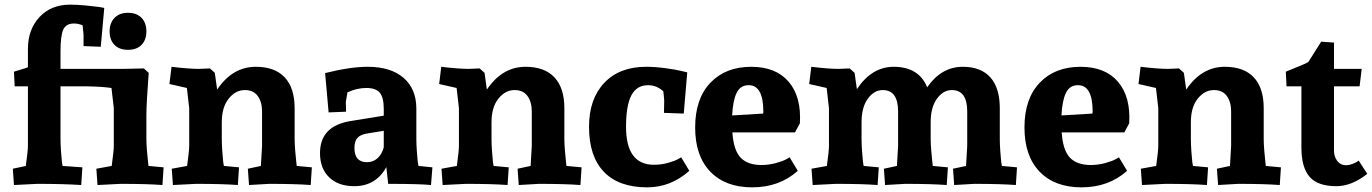

<svg xmlns="http://www.w3.org/2000/svg" viewBox="-20 -790 5895 825"><path d="M281 -770Q312 -770 348.5 -766.5Q385 -763 406 -760L428 -756L413 -589L339 -592V-637Q339 -646 337 -661Q335 -676 335 -681Q317 -689 298 -689Q263 -689 251.5 -662Q240 -635 240 -570V-494H510L598 -496L619 -477Q609 -345 609 -295V-193Q609 -171 611.5 -142Q614 -113 616 -95L618 -77L683 -71L678 5Q612 0 499 0L399 5L394 -65L460 -77Q469 -143 469 -163V-325L459 -412Q417 -418 352 -419H240V-193Q240 -171 242 -142Q244 -113 246 -95L249 -77L334 -71L329 5Q253 0 140 0L40 5L35 -65L91 -77Q100 -143 100 -163V-419H43L40 -482Q49 -485 69.5 -491Q90 -497 100 -501V-580Q100 -663 149.5 -716.5Q199 -770 281 -770ZM609 -655Q609 -619 588.5 -597.5Q568 -576 530 -576Q492 -576 471.5 -597.5Q451 -619 451 -655Q451 -691 472 -713Q493 -735 530 -735Q567 -735 588 -713.5Q609 -692 609 -655Z M708 -429 717 -503Q792 -494 834 -494L882 -496L903 -477L913 -405Q979 -503 1079 -503Q1161 -503 1203.5 -457.5Q1246 -412 1246 -325V-193Q1246 -171 1248.5 -142Q1251 -113 1253 -95L1255 -77L1320 -71L1315 5Q1249 0 1136 0L1050 5L1045 -65L1101 -77Q1102 -91 1103 -112Q1104 -133 1105 -146Q1106 -159 1106 -163V-311Q1106 -352 1087.5 -377.5Q1069 -403 1032 -403Q992 -403 962.5 -366Q933 -329 933 -265V-193Q933 -171 935 -142Q937 -113 939 -95L942 -77L1007 -71L1002 5Q936 0 823 0L723 5L718 -65L784 -77Q793 -143 793 -163V-325L783 -412Z M1648 0 1640 -72Q1595 10 1502 10Q1434 10 1394.5 -28Q1355 -66 1355 -132Q1355 -249 1487 -270L1629 -293V-322Q1629 -371 1612 -391.5Q1595 -412 1554 -412Q1513 -412 1473 -393L1466 -353L1467 -310L1392 -307L1377 -476Q1485 -503 1560 -503Q1659 -503 1714 -455.5Q1769 -408 1769 -323V-193Q1769 -171 1771 -142Q1773 -113 1775 -95L1778 -77L1838 -71L1832 5Q1783 0 1648 0ZM1629 -228 1555 -216Q1527 -211 1515 -196.5Q1503 -182 1503 -154Q1503 -93 1557 -93Q1583 -93 1602 -110Q1621 -127 1629 -157Z M1867 -429 1876 -503Q1951 -494 1993 -494L2041 -496L2062 -477L2072 -405Q2138 -503 2238 -503Q2320 -503 2362.5 -457.5Q2405 -412 2405 -325V-193Q2405 -171 2407.5 -142Q2410 -113 2412 -95L2414 -77L2479 -71L2474 5Q2408 0 2295 0L2209 5L2204 -65L2260 -77Q2261 -91 2262 -112Q2263 -133 2264 -146Q2265 -159 2265 -163V-311Q2265 -352 2246.5 -377.5Q2228 -403 2191 -403Q2151 -403 2121.5 -366Q2092 -329 2092 -265V-193Q2092 -171 2094 -142Q2096 -113 2098 -95L2101 -77L2166 -71L2161 5Q2095 0 1982 0L1882 5L1877 -65L1943 -77Q1952 -143 1952 -163V-325L1942 -412Z M2756 -503Q2795 -503 2839.5 -497Q2884 -491 2908 -485L2933 -479L2918 -302L2833 -305L2834 -359Q2832 -385 2830 -398Q2801 -424 2765 -424Q2716 -424 2693 -380.5Q2670 -337 2670 -245Q2670 -82 2790 -82Q2821 -82 2850 -90Q2879 -98 2893 -106L2907 -114L2942 -56Q2862 15 2761 15Q2639 15 2575 -51.5Q2511 -118 2511 -245Q2511 -365 2576.5 -434Q2642 -503 2756 -503Z M3208 -503Q3314 -503 3369 -438.5Q3424 -374 3417 -260L3396 -221H3127Q3132 -145 3162 -113Q3192 -81 3252 -81Q3284 -81 3314.5 -89.5Q3345 -98 3359 -106L3373 -114L3408 -56Q3329 15 3212 15Q3097 15 3032 -52.5Q2967 -120 2967 -242Q2967 -366 3032.5 -434.5Q3098 -503 3208 -503ZM3197 -424Q3161 -424 3145 -390.5Q3129 -357 3126 -294L3259 -302Q3260 -308 3260 -310Q3260 -424 3197 -424Z M3820 -503Q3928 -503 3964 -415Q4025 -503 4117 -503Q4195 -503 4235.5 -457.5Q4276 -412 4276 -325V-193Q4276 -171 4278 -142Q4280 -113 4282 -95L4285 -77L4350 -71L4345 5Q4279 0 4166 0L4080 5L4075 -65L4131 -77Q4132 -91 4133 -112Q4134 -133 4135 -146Q4136 -159 4136 -163V-311Q4136 -403 4070 -403Q4033 -403 4006 -366Q3979 -329 3979 -265V-193Q3979 -171 3981.5 -142Q3984 -113 3986 -95L3988 -77L4053 -71L4048 5Q3982 0 3869 0L3783 5L3778 -65L3834 -77Q3835 -91 3836 -112Q3837 -133 3838 -146Q3839 -159 3839 -163V-311Q3839 -403 3773 -403Q3736 -403 3709 -366Q3682 -329 3682 -265V-193Q3682 -171 3684 -142Q3686 -113 3688 -95L3691 -77L3756 -71L3751 5Q3685 0 3572 0L3472 5L3467 -65L3533 -77Q3542 -143 3542 -163V-325L3532 -412L3457 -429L3466 -503Q3541 -494 3583 -494L3631 -496L3652 -477L3662 -407Q3726 -503 3820 -503Z M4623 -503Q4729 -503 4784 -438.5Q4839 -374 4832 -260L4811 -221H4542Q4547 -145 4577 -113Q4607 -81 4667 -81Q4699 -81 4729.5 -89.5Q4760 -98 4774 -106L4788 -114L4823 -56Q4744 15 4627 15Q4512 15 4447 -52.5Q4382 -120 4382 -242Q4382 -366 4447.5 -434.5Q4513 -503 4623 -503ZM4612 -424Q4576 -424 4560 -390.5Q4544 -357 4541 -294L4674 -302Q4675 -308 4675 -310Q4675 -424 4612 -424Z M4872 -429 4881 -503Q4956 -494 4998 -494L5046 -496L5067 -477L5077 -405Q5143 -503 5243 -503Q5325 -503 5367.5 -457.5Q5410 -412 5410 -325V-193Q5410 -171 5412.5 -142Q5415 -113 5417 -95L5419 -77L5484 -71L5479 5Q5413 0 5300 0L5214 5L5209 -65L5265 -77Q5266 -91 5267 -112Q5268 -133 5269 -146Q5270 -159 5270 -163V-311Q5270 -352 5251.5 -377.5Q5233 -403 5196 -403Q5156 -403 5126.5 -366Q5097 -329 5097 -265V-193Q5097 -171 5099 -142Q5101 -113 5103 -95L5106 -77L5171 -71L5166 5Q5100 0 4987 0L4887 5L4882 -65L4948 -77Q4957 -143 4957 -163V-325L4947 -412Z M5818 -100 5855 -43Q5788 10 5722 10Q5642 10 5607 -30.5Q5572 -71 5572 -156V-419H5508L5505 -482Q5598 -519 5602 -524L5657 -611L5712 -607V-494H5831L5822 -419H5712V-143Q5712 -117 5726 -98.5Q5740 -80 5764 -80Q5776 -80 5789.5 -85Q5803 -90 5811 -95Z"/></svg>

Font: Andada
Style: Bold
Weight: 700
Designer: Carolina Giovagnoli
Foundry: Carolina Giovagnoli
Version: Version 1.003